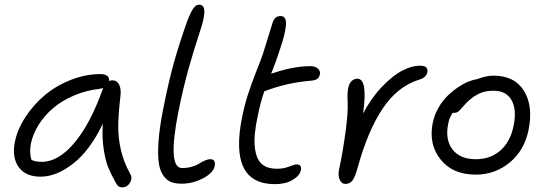

<svg xmlns="http://www.w3.org/2000/svg" viewBox="-20 -780 2360 827"><path d="M154.8 -19Q89.8 -19 60.3 -60.5Q30.8 -102.1 43.9 -168Q54.7 -222.2 88.9 -274.9Q123 -327.6 171.6 -368.9Q220.2 -410.2 284.2 -435.5Q348.1 -460.9 413.1 -460.9Q432.1 -460.9 442.1 -452.9Q452.1 -444.8 449.2 -431.2Q456.5 -434.1 463.9 -434.1Q483.4 -434.1 492.9 -416Q502.4 -397.9 499 -368.2Q489.7 -289.1 489.3 -237.8Q488.8 -186.5 500.7 -134.3Q512.7 -82 541 -30.8Q551.8 -12.7 539.8 7.1Q527.8 26.9 506.8 26.9Q495.6 26.9 489.7 22Q483.9 17.1 478 5.9Q457.5 -31.2 446 -59.1Q434.6 -86.9 426.8 -136.5Q418.9 -186 422.9 -247.1Q367.2 -131.3 294.9 -75.2Q222.7 -19 154.8 -19ZM112.8 -160.2Q106 -124 115.2 -91.8Q129.9 -83 160.2 -83Q231 -83 299.8 -164.1Q368.7 -245.1 422.9 -397Q423.3 -397.5 423.8 -398.9Q424.3 -400.4 424.8 -400.9Q417 -398.9 412.1 -397.9Q351.6 -391.1 298.8 -368.7Q246.1 -346.2 208.5 -314Q170.9 -281.7 146.2 -242.2Q121.6 -202.6 112.8 -160.2Z M762.7 11.2Q736.3 11.2 717.8 4.4Q699.2 -2.4 684.1 -23.2Q668.9 -43.9 663.8 -79.3Q658.7 -114.7 663.1 -174.6Q667.5 -234.4 684.1 -316.9Q708 -436.5 731.2 -517.8Q754.4 -599.1 787.1 -690.9Q802.2 -729.5 813.2 -744.6Q824.2 -759.8 837.9 -759.8Q869.1 -759.8 856.9 -701.2Q852.1 -675.3 835 -624.8Q817.9 -574.2 793.7 -489.3Q769.5 -404.3 748 -296.9Q700.7 -56.2 763.7 -56.2Q787.1 -56.2 806.9 -62Q826.7 -67.9 837.6 -75.2Q848.6 -82.5 861.8 -88.4Q875 -94.2 886.7 -94.2Q909.7 -94.2 904.8 -64.9Q898.9 -35.2 854.5 -12Q810.1 11.2 762.7 11.2Z M1164.1 13.2Q964.4 13.2 1022.9 -275.9Q1033.2 -327.1 1048.3 -374Q1063.5 -420.9 1084 -472.7Q1104.5 -524.4 1112.8 -548.8Q1124 -584 1137 -626.7Q1149.9 -669.4 1154.8 -684.1Q1163.6 -710.9 1189 -710.9Q1201.7 -710.9 1207.3 -701.4Q1212.9 -691.9 1211.7 -672.6Q1210.4 -653.3 1203.6 -626.5Q1196.8 -599.6 1184.1 -562Q1168.5 -514.2 1147.9 -461.9L1149.9 -462.9Q1242.2 -495.1 1317.9 -495.1Q1337.4 -495.1 1349.1 -484.6Q1360.8 -474.1 1357.9 -460Q1355 -445.8 1345.7 -439.7Q1336.4 -433.6 1316.9 -432.1Q1217.3 -424.3 1119.6 -387.2H1118.7Q1103 -344.2 1089.8 -278.8Q1071.8 -195.3 1077.6 -145.3Q1083.5 -95.2 1106.7 -74.2Q1129.9 -53.2 1173.8 -53.2Q1202.1 -53.2 1225.1 -62.5Q1248 -71.8 1257.8 -71.8Q1280.8 -71.8 1275.9 -46.9Q1271 -22.9 1240.2 -4.9Q1209.5 13.2 1164.1 13.2Z M1466.8 12.2Q1451.7 12.2 1443.6 -5.4Q1435.5 -22.9 1439.9 -46.9Q1458 -133.3 1468.8 -214.8Q1479.5 -296.4 1477.5 -339.8Q1475.1 -374.5 1480 -401.9Q1483.9 -419.9 1494.1 -430.4Q1504.4 -440.9 1519.5 -440.9Q1564.9 -440.9 1543.9 -291Q1579.6 -358.9 1626.2 -407.2Q1672.9 -455.6 1713.6 -476.3Q1754.4 -497.1 1787.6 -497.1Q1808.6 -497.1 1815.9 -489.5Q1823.2 -481.9 1820.8 -469.2Q1815.9 -445.3 1785.6 -437Q1692.9 -408.2 1629.2 -313.7Q1565.4 -219.2 1522 -63Q1509.8 -18.6 1498.8 -3.2Q1487.8 12.2 1466.8 12.2Z M2028.8 -27.8Q1930.2 -27.8 1877.9 -92.8Q1825.7 -157.7 1843.8 -250Q1850.6 -284.2 1867.9 -314.7Q1885.3 -345.2 1907 -366.5Q1928.7 -387.7 1952.9 -404.1Q1977.1 -420.4 1998 -428.7Q2019 -437 2034.7 -439Q2074.2 -454.1 2105 -454.1Q2196.3 -454.1 2236.8 -388.9Q2277.3 -323.7 2256.8 -221.2Q2239.3 -132.8 2175.8 -80.3Q2112.3 -27.8 2028.8 -27.8ZM1910.6 -247.1Q1896.5 -178.7 1929 -136.5Q1961.4 -94.2 2029.8 -94.2Q2092.3 -94.2 2135.3 -131.8Q2178.2 -169.4 2191.9 -236.8Q2206.5 -306.6 2183.8 -347.9Q2161.1 -389.2 2106 -389.2Q2073.7 -389.2 2050.3 -379.6Q2026.9 -370.1 2002.9 -350.1Q1988.8 -337.9 1975.6 -322.3Q1962.4 -306.6 1954.8 -300.3Q1947.3 -293.9 1935.5 -293.9H1929.7Q1914.6 -271.5 1910.6 -247.1Z"/></svg>

Font: Shantell Sans Irregular
Style: Italic
Weight: 300
Italic angle: -11.31°
Designer: Stephen Nixon, Anya Danilova, Shantell Martin
Foundry: Arrow Type
Version: Version 1.006;[9816181b4]